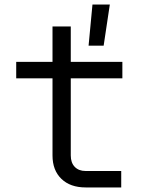

<svg xmlns="http://www.w3.org/2000/svg" viewBox="-20 -821 640 841"><path d="M355 0Q288 0 249 -37.5Q210 -75 210 -140V-478H51V-550H210V-705H290V-550H516V-478H290V-140Q290 -108 307.5 -90Q325 -72 355 -72H511V0ZM368 -621 385 -801H461L434 -621Z"/></svg>

Font: JetBrains Mono NL Light
Style: Regular
Weight: 300
Monospace: yes
Designer: Philipp Nurullin, Konstantin Bulenkov
Foundry: JetBrains
Version: Version 2.305; ttfautohint (v1.8.4.7-5d5b)